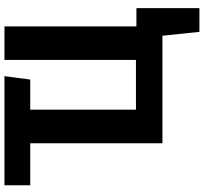

<svg xmlns="http://www.w3.org/2000/svg" viewBox="-46 -686 894 841"><g transform="rotate(-90 400.5 -265.0)"><path d="M706 -114H786V162H682L665 0H194V-579H10V-692H488L473 -579H341V-116H559V-692H706Z"/></g></svg>

Font: Fira Sans SemiBold
Style: Regular
Weight: 600
Designer: bBox Type GmbH & Carrois Corporate GbR & Edenspiekermann AG
Foundry: bBox Type GmbH & Carrois Corporate GbR & Edenspiekermann AG
Version: Version 4.301;PS 004.301;hotconv 1.0.88;makeotf.lib2.5.64775